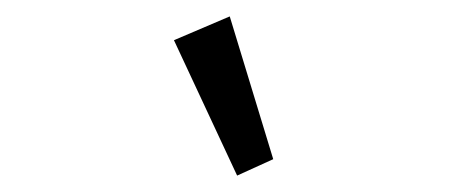

<svg xmlns="http://www.w3.org/2000/svg" viewBox="-20 -799 580 234"><path d="M192 -750 260 -779 313 -605 269 -585Z"/></svg>

Font: IBM Plex Sans Cond
Style: Italic
Weight: 400
Width: 3
Italic angle: -11°
Designer: Mike Abbink, Paul van der Laan, Pieter van Rosmalen
Foundry: Bold Monday
Version: Version 1.3